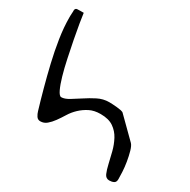

<svg xmlns="http://www.w3.org/2000/svg" viewBox="-125 -641 753 760"><g transform="rotate(30 252.0 -261.0)"><path d="M306.6 -210Q277.3 -210 256.3 -199.2Q235.4 -188.5 218.8 -172.9Q202.1 -157.2 190.4 -138.2Q178.7 -119.1 167 -103Q155.3 -86.9 142.6 -76.2Q129.9 -65.4 113.3 -65.4Q101.6 -65.4 95.2 -75.2Q88.9 -85 85.9 -95.7Q73.2 -137.7 60.1 -186Q46.9 -234.4 35.2 -284.2Q23.4 -334 15.6 -384.3Q7.8 -434.6 7.8 -480.5V-486.3Q7.8 -491.2 8.3 -496.6Q8.8 -502 8.8 -505.9V-513.7Q10.7 -522.5 18.6 -522.9Q26.4 -523.4 33.2 -523.4Q34.2 -523.4 40.5 -523.4Q46.9 -523.4 47.9 -523.4Q49.8 -508.8 54.7 -478.5Q59.6 -448.2 66.9 -411.1Q74.2 -374 82.5 -334.5Q90.8 -294.9 100.1 -262.7Q109.4 -230.5 119.1 -210Q128.9 -189.5 137.7 -189.5Q152.3 -189.5 171.9 -201.2Q191.4 -212.9 213.4 -227.5Q235.4 -242.2 260.3 -254.9Q285.2 -267.6 312.5 -267.6Q318.4 -267.6 328.1 -267.1Q337.9 -266.6 348.1 -265.6Q358.4 -264.6 367.7 -262.7Q377 -260.7 379.9 -256.8L466.8 -170.9Q474.6 -163.1 480.5 -142.6Q486.3 -122.1 490.2 -98.6Q494.1 -75.2 495.1 -54.2Q496.1 -33.2 496.1 -21.5Q496.1 -7.8 487.3 -3.4Q478.5 1 466.8 1Q451.2 1 444.3 -14.6Q437.5 -30.3 432.1 -54.2Q426.8 -78.1 419.9 -105Q413.1 -131.8 400.4 -155.8Q387.7 -179.7 365.7 -194.8Q343.8 -210 306.6 -210Z"/></g></svg>

Font: Swanky and Moo Moo Cyrillic
Style: Regular
Weight: 400
Designer: Kimberly Geswein; Denis Ignatov
Foundry: Kimberly Geswein; Denis Ignatov
Version: Version 1.003 June 27, 2018